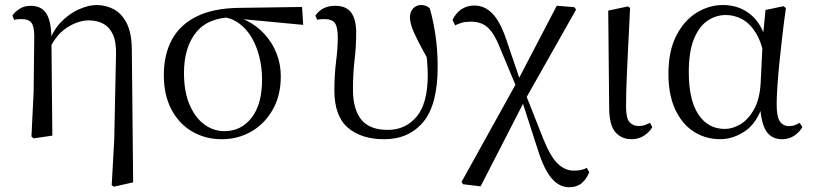

<svg xmlns="http://www.w3.org/2000/svg" viewBox="-20 -551 3301 780"><path d="M107.8 3.5 116.6 -177.6 119.2 -402.8Q119.2 -443.1 107.8 -458.2Q96.4 -473.4 69.3 -473.4Q61.5 -473.4 53.8 -472.9Q46.1 -472.4 37.3 -470.4L30.5 -487.8Q41 -503.4 59.9 -515.4Q78.8 -527.4 105.2 -527.4Q131.1 -527.4 149.8 -515.5Q168.4 -503.6 178.6 -474.1Q188.8 -444.6 189 -389.8V-385.8L192.6 0L116.6 11.1ZM433.8 201.4 444.1 15.9 451.3 -330.8Q452.5 -380.7 438.8 -410.8Q425 -440.8 399.7 -454.5Q374.3 -468.2 340.2 -468.2Q298.8 -468.2 254.4 -440.4Q210.1 -412.7 183.1 -356.3L172.9 -366.7H175.1Q191.4 -422.5 225.8 -459Q260.1 -495.5 300.3 -513Q340.4 -530.6 372.3 -530.6Q409.7 -530.6 442.1 -513.5Q474.5 -496.4 495.1 -455.9Q515.6 -415.3 515.6 -345.2L520.9 189.8L442.8 207.4Z M881 14.6Q814.2 14.6 760.5 -16.8Q706.8 -48.2 676.1 -106.9Q645.5 -165.5 645.5 -245.6Q645.5 -328.5 678 -389.2Q710.6 -450 778.2 -483.8Q845.9 -517.6 949.8 -519L1207.1 -522.7L1211.8 -450L945.1 -475.1L928.2 -481Q825.5 -480.5 776.4 -419.1Q727.4 -357.7 727.4 -254.5Q727.4 -179.9 749.6 -126.9Q771.9 -73.9 809.2 -46.1Q846.6 -18.2 892.4 -18.2Q959.4 -18.2 1002 -72.6Q1044.6 -127 1044.6 -227.7Q1044.6 -274.5 1034 -318.2Q1023.4 -361.8 1003.1 -397.3Q982.7 -432.7 952 -455.4Q921.4 -478.1 880.6 -483L894 -492Q941.9 -487.6 983.2 -466.6Q1024.5 -445.6 1055.2 -411.9Q1085.9 -378.2 1103.3 -334.6Q1120.7 -291.1 1120.7 -240.9Q1120.7 -162.3 1087.7 -104.9Q1054.8 -47.5 1000.5 -16.4Q946.2 14.6 881 14.6Z M1540.7 14.6Q1447.7 14.6 1393 -32.4Q1338.4 -79.5 1338.4 -184.1Q1338.4 -246.2 1345.3 -300.9Q1352.2 -355.5 1352.2 -397.8Q1352.2 -441.2 1340.6 -457.3Q1329 -473.4 1297.6 -473.4Q1289.8 -473.4 1282.2 -472.9Q1274.6 -472.4 1268.6 -470.4L1261.1 -487.6Q1274.2 -506.6 1294 -517Q1313.8 -527.4 1341.2 -527.4Q1387.9 -527.4 1407.4 -498.9Q1427 -470.5 1427 -419.5Q1427 -361.4 1420.4 -307.2Q1413.9 -252.9 1413.9 -187.9Q1413.9 -106.5 1447.8 -64.9Q1481.8 -23.3 1555.2 -23.3Q1627.4 -23.3 1672.5 -77.1Q1717.7 -130.8 1717.7 -245.9Q1717.7 -274.7 1714.9 -304.8Q1712.1 -334.9 1706.9 -369.8L1723.1 -367.5L1727.3 -293.8Q1696.2 -349.2 1678.2 -384.4Q1660.2 -419.7 1652.8 -442.1Q1645.5 -464.5 1645.5 -481.2Q1645.5 -503 1658.5 -516.8Q1671.6 -530.6 1690.6 -530.6Q1702.2 -530.6 1711.1 -527Q1719.9 -523.4 1726 -516.9Q1740.4 -467.3 1749.2 -407Q1758 -346.7 1758 -280.1Q1758 -125.4 1699.4 -55.4Q1640.8 14.6 1540.7 14.6Z M1860.9 197.4 1855.1 187.9 2082.7 -222.5 2241.9 -527.8 2313.5 -521.7 2320.3 -511.9 2111.9 -143.3 1932.5 206ZM2292.3 209.6Q2251.3 209.6 2220.1 172.5Q2188.9 135.4 2163.6 53.1L2099.1 -146.4H2091.8L2114.4 -171L2186.2 10.9Q2215.5 84.7 2245.4 113.5Q2275.4 142.2 2311 142.2Q2326.2 142.2 2339.6 139.7Q2353 137.2 2363.5 130.6L2373.9 148.8Q2362.3 177.1 2342.7 193.4Q2323.1 209.6 2292.3 209.6ZM2079.9 -192.1 2014.9 -347.5Q1996.9 -394 1979.2 -419Q1961.4 -444 1940.6 -453.5Q1919.8 -463 1891.8 -463Q1871.1 -463 1856.2 -458.6Q1841.2 -454.2 1829 -448L1818.4 -470Q1831.4 -497.5 1854.2 -513.1Q1877 -528.6 1907.2 -528.6Q1948.5 -528.6 1979.7 -496.7Q2011 -464.9 2035.1 -395.3L2096.1 -215.5H2105.6Z M2545.8 14.4Q2504.3 14.4 2479.7 -14.5Q2455.2 -43.4 2454.8 -111.9L2450.9 -507.9L2531 -525L2539.8 -518.8Q2535.3 -430.3 2532.2 -367.2Q2529.1 -304.2 2527.1 -259Q2525.1 -213.9 2524.2 -180.2Q2523.3 -146.5 2523.3 -117.6Q2523.3 -70.5 2537.4 -54.8Q2551.4 -39.1 2575 -39.1Q2589.8 -39.1 2600.5 -43.2Q2611.3 -47.3 2620.9 -52L2629.8 -34.8Q2620.5 -16.9 2598.5 -1.3Q2576.5 14.4 2545.8 14.4Z M2905.8 14.4Q2845.7 14.4 2797.8 -16.7Q2749.9 -47.8 2722.7 -107.2Q2695.5 -166.5 2695.5 -250.6Q2695.5 -344.2 2727.6 -406.4Q2759.6 -468.5 2810.3 -499.6Q2861.1 -530.6 2917.2 -530.6Q2984.2 -530.6 3032.5 -489.4Q3080.8 -448.1 3100.7 -358.5H3108.3L3086.5 -312.6Q3074.5 -379.3 3050.1 -418.1Q3025.6 -456.9 2994.2 -473.4Q2962.8 -490 2928.7 -490Q2888.8 -490 2854.5 -467Q2820.2 -444 2799.2 -392.9Q2778.2 -341.7 2778.2 -257.8Q2778.2 -144.9 2817.3 -86Q2856.4 -27.2 2924.4 -27.2Q2956.3 -27.2 2988 -46.2Q3019.8 -65.2 3043.1 -106.4Q3066.3 -147.6 3070.1 -212.9L3079.4 -403.1L3090 -510.5L3162.8 -525.8L3172.8 -518.4Q3165.4 -466.9 3158.8 -410.4Q3152.2 -353.9 3146.7 -299.8Q3141.2 -245.7 3138.2 -200.8Q3135.2 -155.9 3135.2 -126.6Q3135.2 -76.9 3148.2 -57.8Q3161.2 -38.7 3185.6 -38.7Q3199.4 -38.7 3209.2 -42.6Q3219 -46.5 3228.5 -52L3239.8 -34.9Q3227.5 -13.4 3206.2 0.6Q3184.9 14.6 3157.4 14.6Q3115 14.6 3093.4 -17.4Q3071.8 -49.4 3067.1 -127.8L3079.9 -128.2Q3055.3 -50.9 3006.8 -18.3Q2958.4 14.4 2905.8 14.4Z"/></svg>

Font: Noto Serif SC
Style: Regular
Weight: 200
Designer: Ryoko NISHIZUKA 西塚涼子 (kana & ideographs); Frank Grießhammer (Latin, Greek & Cyrillic); Wenlong ZHANG 张文龙 (bopomofo); San
Foundry: Adobe
Version: Version 2.001;hotconv 1.1.0;makeotfexe 2.6.0